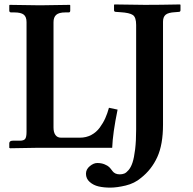

<svg xmlns="http://www.w3.org/2000/svg" viewBox="-20 -669 872 869"><path d="M522 120.1Q533.2 120.1 542.5 116.5Q551.8 112.8 562.3 100.3Q572.8 87.9 579.8 66.7Q586.9 45.4 591.6 7.1Q596.2 -31.2 596.2 -83V-556.2Q596.2 -590.8 581.3 -601.1Q566.4 -611.3 524.9 -613.8L504.9 -615.2Q496.1 -615.2 496.1 -623V-647L498 -648.9Q591.8 -647 636.2 -647Q701.2 -647 794.9 -648.9L796.9 -647V-623Q796.9 -615.2 789.1 -615.2L772 -613.8Q741.7 -612.3 729.7 -602.3Q717.8 -592.3 717.8 -570.8V-105Q717.8 -14.6 691.9 42Q666 98.6 618.2 136.2Q588.9 161.1 548.8 170.7Q508.8 180.2 479 180.2Q449.7 180.2 426.3 174.8Q402.8 169.4 386 154.5Q369.1 139.6 369.1 117.2Q369.1 97.2 386.5 83Q403.8 68.8 419.9 68.8Q439 68.8 453.1 74.7Q467.3 80.6 473.9 86.9Q480.5 93.3 488.8 105Q500 120.1 522 120.1ZM100.1 -568.8Q100.1 -592.8 87.4 -602.8Q74.7 -612.8 44.9 -612.8H30.8Q22 -612.8 22 -621.1V-645L23.9 -647Q122.1 -645 161.1 -645L295.9 -647L297.9 -645V-621.1Q297.9 -612.8 291 -612.8H275.9Q246.6 -612.8 234.4 -601.8Q222.2 -590.8 222.2 -568.8V-91.8Q222.2 -69.8 231 -57.9Q239.7 -45.9 255.9 -45.9H341.8Q370.1 -45.9 393.1 -58.1Q416 -70.3 431.4 -91.3Q446.8 -112.3 456.5 -134Q466.3 -155.8 473.1 -181.2L512.2 -172.9Q490.2 -65.9 487.8 0H145L25.9 2L22 0V-20Q22 -32.2 38.1 -32.2H69.8Q87.9 -32.2 94 -40.5Q100.1 -48.8 100.1 -71.8Z"/></svg>

Font: Linux Libertine G
Style: Semibold
Weight: 600
Designer: Philipp H. Poll
Foundry: Philipp H. Poll
Version: Version 5.1.1